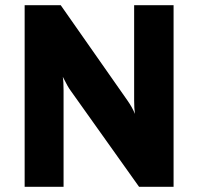

<svg xmlns="http://www.w3.org/2000/svg" viewBox="-20 -720 763 740"><path d="M649 0H516L252 -371Q242 -384 222 -424Q225 -407 225 -371V0H75V-700H214L471 -333Q490 -306 500 -281Q497 -302 497 -334V-700H649Z"/></svg>

Font: Overpass Heavy
Style: Regular
Weight: 900
Designer: Delve Withrington, Thomas Jockin
Foundry: Delve Fonts
Version: Version 3.000;DELV;Overpass